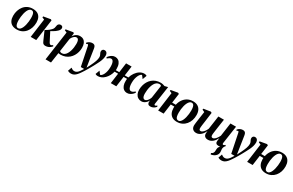

<svg xmlns="http://www.w3.org/2000/svg" viewBox="218 -2168 6185 4052"><g transform="rotate(30 3311.0 -142.0)"><path d="M315.5 -537Q386 -537 432 -511.2Q478 -485.5 501 -437.2Q524 -389 524.5 -321Q524.5 -255 505.2 -194.8Q486 -134.5 448.5 -87.8Q411 -41 356.8 -14Q302.5 13 233 13Q163.5 13 117.5 -13Q71.5 -39 48.5 -87.2Q25.5 -135.5 25.5 -201.5Q25 -269.5 44.5 -330.2Q64 -391 101.5 -437.5Q139 -484 193 -510.5Q247 -537 315.5 -537ZM305.5 -498.5Q277 -498.5 255 -478.2Q233 -458 217.2 -423.5Q201.5 -389 191.2 -347Q181 -305 176.2 -261Q171.5 -217 171.5 -177.5Q172 -129 179.8 -94.8Q187.5 -60.5 203.5 -42.8Q219.5 -25 245 -25Q273.5 -25 295.5 -45.8Q317.5 -66.5 333.2 -101Q349 -135.5 359 -177.5Q369 -219.5 373.8 -263.5Q378.5 -307.5 378.5 -347Q378 -395 371.2 -429Q364.5 -463 348.8 -480.8Q333 -498.5 305.5 -498.5Z M569.5 0 632 -457.5 577.5 -481 582 -506 753.5 -535.5 776 -519.5 704.5 0ZM930 10.5Q905.5 10.5 889 2Q872.5 -6.5 861.5 -23.5Q850.5 -40.5 840.5 -65.5L750 -272Q778 -287.5 801.2 -302.8Q824.5 -318 844.2 -334Q864 -350 881 -368.5Q905.5 -393 913.2 -420.2Q921 -447.5 923 -468.5Q925 -492 935.2 -507Q945.5 -522 960.8 -529.5Q976 -537 992.5 -537Q1023.5 -537 1036 -522Q1048.5 -507 1049 -487Q1049 -462 1036.5 -441.8Q1024 -421.5 1005.5 -405Q991 -389.5 966.5 -372Q942 -354.5 913.2 -337.5Q884.5 -320.5 856 -306.2Q827.5 -292 803.5 -282L858 -326L968.5 -112Q980.5 -87.5 992.2 -75.2Q1004 -63 1018.5 -63Q1028.5 -63 1041.5 -68.5Q1054.5 -74 1068 -87.5L1081.5 -62.5Q1070.5 -48.5 1049.5 -31.5Q1028.5 -14.5 998.2 -2Q968 10.5 930 10.5Z M1078 254 1179 -458.5 1123.5 -481.5 1128 -506 1300.5 -535 1321 -520 1310.5 -441Q1326 -467.5 1349.8 -489.2Q1373.5 -511 1403.5 -523.8Q1433.5 -536.5 1467 -536.5Q1515.5 -536.5 1550.8 -514.2Q1586 -492 1605 -448Q1624 -404 1624 -339.5Q1624 -287 1610.2 -235.8Q1596.5 -184.5 1569.8 -140Q1543 -95.5 1504 -61.5Q1465 -27.5 1414.2 -8.2Q1363.5 11 1302 11Q1289 11 1275 9Q1261 7 1248 4.5L1211 254ZM1255.5 -50Q1264 -40.5 1277.5 -34.8Q1291 -29 1310 -29Q1345.5 -29 1373 -48.5Q1400.5 -68 1420.5 -101.2Q1440.5 -134.5 1453.5 -176.5Q1466.5 -218.5 1472.8 -263.8Q1479 -309 1479 -351.5Q1479 -390 1472.5 -417.5Q1466 -445 1452 -460Q1438 -475 1415.5 -475Q1392 -475 1369.2 -459.2Q1346.5 -443.5 1328.5 -420Q1310.5 -396.5 1302 -372Z M1709.5 -438Q1706 -455.5 1700.8 -462.2Q1695.5 -469 1687.5 -469Q1679 -469 1671.8 -465.2Q1664.5 -461.5 1655.5 -454L1644.5 -480Q1654.5 -492 1672.5 -505.5Q1690.5 -519 1714.5 -528.5Q1738.5 -538 1767 -538Q1794 -538 1810.5 -528.2Q1827 -518.5 1835.8 -499.8Q1844.5 -481 1849 -454Q1854.5 -419.5 1860.8 -378.2Q1867 -337 1873.8 -293Q1880.5 -249 1887 -205.8Q1893.5 -162.5 1900 -124L1915 -26L1964.5 -123Q1983 -160.5 1997 -192.5Q2011 -224.5 2020.5 -252.8Q2030 -281 2034.8 -306Q2039.5 -331 2039.5 -353.5Q2039 -380.5 2030 -400.2Q2021 -420 2012 -437.8Q2003 -455.5 2003 -478Q2003 -504.5 2020 -521.2Q2037 -538 2063.5 -538Q2089.5 -538 2106.2 -525Q2123 -512 2130.8 -490.8Q2138.5 -469.5 2138.5 -445.5Q2138.5 -403.5 2126.5 -360.8Q2114.5 -318 2094.2 -274.2Q2074 -230.5 2048.5 -184.5Q2033.5 -155.5 2017.2 -126Q2001 -96.5 1984.5 -67.2Q1968 -38 1950.8 -9Q1933.5 20 1915.5 48.8Q1897.5 77.5 1878 106Q1849 150.5 1820.2 182.2Q1791.5 214 1760.5 230.5Q1729.5 247 1693 247Q1668 247 1646 241Q1624 235 1609 226.5L1641 131.5Q1651.5 140.5 1674.2 153.8Q1697 167 1726 167Q1759 167 1785 149Q1811 131 1834.8 98.5Q1858.5 66 1885 22.5H1803.5Z M2208.5 10Q2187 10 2172 5.5Q2157 1 2146 -7L2184 -109Q2189.5 -102 2196.5 -92.8Q2203.5 -83.5 2211 -73.5Q2218.5 -63.5 2225.8 -54.2Q2233 -45 2238.5 -38.5Q2255.5 -40 2274.2 -58.2Q2293 -76.5 2309.5 -109.5Q2326 -142.5 2336.2 -188.5Q2346.5 -234.5 2346.5 -292Q2346.5 -348 2337 -383.5Q2327.5 -419 2311.2 -435.5Q2295 -452 2275.5 -452Q2251 -452 2230.2 -440Q2209.5 -428 2185.5 -406.5L2168.5 -429.5Q2178 -444 2200.5 -467.2Q2223 -490.5 2255.8 -509Q2288.5 -527.5 2329 -527.5Q2371.5 -527.5 2405.2 -505.5Q2439 -483.5 2458.5 -437.5Q2478 -391.5 2478 -319.5Q2478 -312.5 2477.8 -304.2Q2477.5 -296 2476.5 -289L2561 -289.5L2592.5 -522.5H2727L2695 -289H2783.5Q2801.5 -355 2840 -409.2Q2878.5 -463.5 2929.5 -495.5Q2980.5 -527.5 3036 -527.5Q3057.5 -527.5 3072.8 -523Q3088 -518.5 3099 -510L3061 -408.5Q3055.5 -415.5 3048.5 -424.8Q3041.5 -434 3034 -444Q3026.5 -454 3019.2 -463.2Q3012 -472.5 3006.5 -479Q2990 -477.5 2971.5 -459Q2953 -440.5 2936.8 -407.5Q2920.5 -374.5 2910.2 -328.5Q2900 -282.5 2900 -225.5Q2900 -170.5 2909.8 -135Q2919.5 -99.5 2936 -82.2Q2952.5 -65 2972.5 -65Q2997.5 -65 3018.8 -76.5Q3040 -88 3064.5 -111L3081 -87.5Q3072 -73.5 3049.5 -50.2Q3027 -27 2994 -8.5Q2961 10 2919.5 10Q2873 10 2838.5 -14.8Q2804 -39.5 2785.8 -87.2Q2767.5 -135 2769.5 -203Q2769.5 -213.5 2770.8 -225.5Q2772 -237.5 2773.5 -249.5H2689.5L2655.5 0H2521.5L2555.5 -249.5H2470Q2457 -194 2431 -146.8Q2405 -99.5 2369.8 -64.2Q2334.5 -29 2293.2 -9.5Q2252 10 2208.5 10Z M3546.5 -92.5Q3544 -72.5 3549.2 -65Q3554.5 -57.5 3564 -57.5Q3573.5 -57.5 3584.8 -63.2Q3596 -69 3609 -82.5L3621.5 -57Q3612 -44 3592.8 -28Q3573.5 -12 3546.8 -0.5Q3520 11 3486 11Q3449.5 11 3432.5 -9.8Q3415.5 -30.5 3417.5 -61.5L3423.5 -99.5Q3411 -73 3388.8 -47.8Q3366.5 -22.5 3336.5 -5.8Q3306.5 11 3270 11Q3223 11 3186.2 -12Q3149.5 -35 3129 -77.8Q3108.5 -120.5 3108.5 -180Q3108.5 -234 3122 -286Q3135.5 -338 3161.8 -383Q3188 -428 3227 -462Q3266 -496 3317 -515.2Q3368 -534.5 3430.5 -534.5Q3459.5 -534.5 3486.2 -528.2Q3513 -522 3534 -513L3611.5 -532.5ZM3468.5 -477.5Q3463 -485.5 3451.5 -491.2Q3440 -497 3423.5 -497Q3385.5 -497 3357.2 -476.8Q3329 -456.5 3309.2 -422.5Q3289.5 -388.5 3277 -346Q3264.5 -303.5 3259 -258.8Q3253.5 -214 3253.5 -172.5Q3253.5 -129 3261.8 -102.8Q3270 -76.5 3284.2 -64.8Q3298.5 -53 3316.5 -53Q3332 -53 3347.8 -61.8Q3363.5 -70.5 3377.8 -86.2Q3392 -102 3403.8 -122.8Q3415.5 -143.5 3423 -167Z M3848.5 -291H3937.5Q3952 -361.5 3990 -417.2Q4028 -473 4086.5 -505.2Q4145 -537.5 4220 -537.5Q4287 -537.5 4332.8 -511.5Q4378.5 -485.5 4402.2 -437Q4426 -388.5 4426.5 -320.5Q4427.5 -253 4407.8 -192.8Q4388 -132.5 4349.8 -86.5Q4311.5 -40.5 4257.2 -14.2Q4203 12 4135 12Q4068.5 12 4023 -14.2Q3977.5 -40.5 3954 -89Q3930.5 -137.5 3929.5 -204.5Q3929.5 -214 3929.8 -223.5Q3930 -233 3930.5 -242H3842.5L3809 0H3675L3737 -457L3682 -481L3686.5 -506L3852.5 -535L3880 -520ZM4209.5 -497.5Q4181.5 -497.5 4159.8 -477.2Q4138 -457 4121.5 -423Q4105 -389 4094.2 -347Q4083.5 -305 4078.5 -260.8Q4073.5 -216.5 4074 -176.5Q4074.5 -124 4082.5 -90.8Q4090.5 -57.5 4107.2 -42Q4124 -26.5 4150 -26.5Q4177 -26.5 4198.2 -46.5Q4219.5 -66.5 4235.2 -100.5Q4251 -134.5 4261.5 -176.5Q4272 -218.5 4277 -263.2Q4282 -308 4282 -349.5Q4281.5 -400 4273.5 -432.8Q4265.5 -465.5 4249.8 -481.5Q4234 -497.5 4209.5 -497.5Z M5099.5 250 5090 219.5Q5112 210.5 5123.8 198.8Q5135.5 187 5141.5 170.5Q5148 155 5148 133.8Q5148 112.5 5150 90.5Q5151 55 5168.5 33.2Q5186 11.5 5200 -6.5L5275.5 -48Q5260.5 -29.5 5253.8 -8.5Q5247 12.5 5247 34Q5247.5 48.5 5250.2 68Q5253 87.5 5253 106Q5252.5 136.5 5239.5 162.8Q5226.5 189 5201 208.5Q5180.5 225 5155 235.5Q5129.5 246 5099.5 250ZM4647 -285Q4644.5 -266.5 4641 -243.5Q4637.5 -220.5 4634.8 -197.8Q4632 -175 4630 -155.8Q4628 -136.5 4628 -126Q4628 -97 4637.2 -83.8Q4646.5 -70.5 4669 -70.5Q4690 -70.5 4712.8 -88Q4735.5 -105.5 4756.8 -135Q4778 -164.5 4793 -200.5Q4797.5 -231 4802.8 -267Q4808 -303 4812.5 -334Q4817 -363.5 4821.8 -397.8Q4826.5 -432 4831.2 -465.2Q4836 -498.5 4839.5 -525H4975.5Q4967 -467 4958.8 -412.2Q4950.5 -357.5 4943.8 -309.8Q4937 -262 4931.8 -224Q4926.5 -186 4923.5 -161Q4920.5 -136 4920.5 -127.5Q4920.5 -97.5 4929.8 -84Q4939 -70.5 4961 -70.5Q4983.5 -70.5 5006.8 -88.8Q5030 -107 5051.2 -136.8Q5072.5 -166.5 5088.5 -202L5134.5 -525H5270.5L5207.5 -92Q5206.5 -73.5 5211.8 -65.5Q5217 -57.5 5226.5 -57.5Q5237 -57.5 5247.8 -63.5Q5258.5 -69.5 5273 -83L5285 -57.5Q5275 -43 5256 -27Q5237 -11 5210.2 0Q5183.5 11 5149 11Q5108 11 5089.5 -10.5Q5071 -32 5077.5 -75.5L5086 -140.5Q5071 -109.5 5051.8 -82.2Q5032.5 -55 5008 -33.8Q4983.5 -12.5 4954.2 -0.5Q4925 11.5 4890.5 11.5Q4856.5 11.5 4832.8 -1Q4809 -13.5 4797.5 -37.8Q4786 -62 4790 -97.5L4795.5 -143.5Q4781.5 -114 4762.8 -86.2Q4744 -58.5 4720 -36.2Q4696 -14 4666.8 -1.2Q4637.5 11.5 4603 11.5Q4570 11.5 4544.5 -1.5Q4519 -14.5 4504 -40Q4489 -65.5 4488.5 -102.5Q4488.5 -117 4490.8 -139Q4493 -161 4496.2 -185.8Q4499.5 -210.5 4502.8 -234Q4506 -257.5 4508.5 -275L4535 -457L4478 -483.5L4482 -509L4650 -535L4678 -519Z M5375.5 -438Q5372 -455.5 5366.8 -462.2Q5361.5 -469 5353.5 -469Q5345 -469 5337.8 -465.2Q5330.5 -461.5 5321.5 -454L5310.5 -480Q5320.5 -492 5338.5 -505.5Q5356.5 -519 5380.5 -528.5Q5404.5 -538 5433 -538Q5460 -538 5476.5 -528.2Q5493 -518.5 5501.8 -499.8Q5510.5 -481 5515 -454Q5520.5 -419.5 5526.8 -378.2Q5533 -337 5539.8 -293Q5546.5 -249 5553 -205.8Q5559.5 -162.5 5566 -124L5581 -26L5630.5 -123Q5649 -160.5 5663 -192.5Q5677 -224.5 5686.5 -252.8Q5696 -281 5700.8 -306Q5705.5 -331 5705.5 -353.5Q5705 -380.5 5696 -400.2Q5687 -420 5678 -437.8Q5669 -455.5 5669 -478Q5669 -504.5 5686 -521.2Q5703 -538 5729.5 -538Q5755.5 -538 5772.2 -525Q5789 -512 5796.8 -490.8Q5804.5 -469.5 5804.5 -445.5Q5804.5 -403.5 5792.5 -360.8Q5780.5 -318 5760.2 -274.2Q5740 -230.5 5714.5 -184.5Q5699.5 -155.5 5683.2 -126Q5667 -96.5 5650.5 -67.2Q5634 -38 5616.8 -9Q5599.5 20 5581.5 48.8Q5563.5 77.5 5544 106Q5515 150.5 5486.2 182.2Q5457.5 214 5426.5 230.5Q5395.5 247 5359 247Q5334 247 5312 241Q5290 235 5275 226.5L5307 131.5Q5317.5 140.5 5340.2 153.8Q5363 167 5392 167Q5425 167 5451 149Q5477 131 5500.8 98.5Q5524.5 66 5551 22.5H5469.5Z M6017.5 -291H6106.5Q6121 -361.5 6159 -417.2Q6197 -473 6255.5 -505.2Q6314 -537.5 6389 -537.5Q6456 -537.5 6501.8 -511.5Q6547.5 -485.5 6571.2 -437Q6595 -388.5 6595.5 -320.5Q6596.5 -253 6576.8 -192.8Q6557 -132.5 6518.8 -86.5Q6480.5 -40.5 6426.2 -14.2Q6372 12 6304 12Q6237.5 12 6192 -14.2Q6146.5 -40.5 6123 -89Q6099.5 -137.5 6098.5 -204.5Q6098.5 -214 6098.8 -223.5Q6099 -233 6099.5 -242H6011.5L5978 0H5844L5906 -457L5851 -481L5855.5 -506L6021.5 -535L6049 -520ZM6378.5 -497.5Q6350.5 -497.5 6328.8 -477.2Q6307 -457 6290.5 -423Q6274 -389 6263.2 -347Q6252.5 -305 6247.5 -260.8Q6242.5 -216.5 6243 -176.5Q6243.5 -124 6251.5 -90.8Q6259.5 -57.5 6276.2 -42Q6293 -26.5 6319 -26.5Q6346 -26.5 6367.2 -46.5Q6388.5 -66.5 6404.2 -100.5Q6420 -134.5 6430.5 -176.5Q6441 -218.5 6446 -263.2Q6451 -308 6451 -349.5Q6450.5 -400 6442.5 -432.8Q6434.5 -465.5 6418.8 -481.5Q6403 -497.5 6378.5 -497.5Z"/></g></svg>

Font: Merriweather 96pt
Style: Bold Italic
Weight: 700
Italic angle: -7.8°
Version: Version 2.101